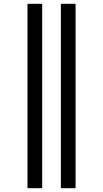

<svg xmlns="http://www.w3.org/2000/svg" viewBox="-20 -843 540 1006"><path d="M299 143V-823H376V143ZM124 143V-823H201V143Z"/></svg>

Font: Iosevka Curly
Style: Regular
Weight: 400
Monospace: yes
Designer: Belleve Invis
Foundry: Belleve Invis
Version: Version 22.1.2; ttfautohint (v1.8.4)